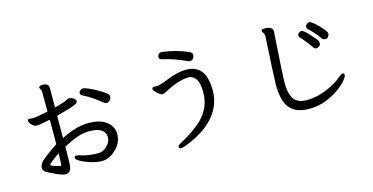

<svg xmlns="http://www.w3.org/2000/svg" viewBox="-81 -1158 3162 1628"><g transform="rotate(-15 1500.0 -343.5)"><path d="M319.8 -46.9Q326.7 -46.9 327.1 -155.8Q232.9 -88.9 232.9 -78.1Q232.9 -68.4 298.8 -51.8ZM834 -461.9Q818.8 -461.9 806.2 -472.2Q729 -538.1 647.9 -578.1Q631.8 -585.9 631.8 -599.1Q631.8 -608.9 636.2 -615.2Q652.3 -634.3 668 -633.8Q682.1 -633.8 723.6 -615.5Q765.1 -597.2 815.7 -566.2Q866.2 -535.2 871.1 -522Q874 -514.2 874 -503.9Q874 -491.7 862.1 -476.8Q850.1 -461.9 834 -461.9ZM338.9 32.2Q312 32.2 252 3.7Q191.9 -24.9 183.1 -30.8Q157.2 -49.8 157.2 -70.8Q157.2 -89.8 168.9 -108.9Q194.8 -147.9 328.1 -234.9Q329.1 -257.8 329.1 -341.8Q329.1 -426.8 328.1 -450.2Q237.3 -430.2 215.8 -430.2Q192.9 -430.2 179 -441.2Q165 -452.1 156 -465.6Q147 -479 147 -488.8Q147 -502 166 -502L194.8 -499Q222.7 -499 328.1 -522L327.1 -694.8Q327.1 -707 320.1 -718Q313 -729 313 -738.8Q319.8 -752 346.2 -752Q399.4 -752 398.9 -707V-539.1Q486.8 -561 514.2 -577.1Q522.9 -583 536.1 -583Q548.3 -583 562 -575.2Q589.8 -562 589.8 -544.9Q589.8 -527.8 564.9 -517.1Q522.9 -498 397.9 -465.8Q397.9 -313 397 -270Q518.1 -332 611.8 -336.9L636.2 -337.9Q740.2 -337.9 795.2 -293.9Q850.1 -250 850.1 -185.1Q850.1 -131.8 822 -90.3Q793.9 -48.8 754.4 -23.4Q714.8 2 669.9 3.9Q606 3.9 527.6 -27.6Q449.2 -59.1 449.2 -83Q449.2 -98.1 467.8 -98.1Q481.9 -98.1 504.9 -89.6Q527.8 -81.1 568.8 -75Q609.9 -68.8 646 -68.8L667 -69.8Q687 -71.8 710 -86.9Q732.9 -102.1 749.5 -125.5Q766.1 -148.9 766.1 -176.8Q766.1 -268.6 625 -269L602.1 -268.1Q522 -263.2 397 -193.8Q397 -27.8 390.1 -6.8Q375 32.2 338.9 32.2Z M1342.8 71.8Q1323.7 71.8 1324.2 56.2Q1324.2 43 1351.1 28.8Q1477.1 -38.1 1549.8 -108.9Q1646 -205.1 1646 -336.9Q1646 -441.9 1605 -473.1Q1581.1 -492.2 1559.1 -492.2Q1469.2 -492.2 1338.9 -420.9Q1318.8 -411.1 1309.1 -411.1Q1297.9 -411.1 1280.5 -424.1Q1263.2 -437 1250 -451.9Q1236.8 -466.8 1236.8 -475.1Q1236.8 -491.2 1256.8 -491.2L1279.8 -490.2Q1307.6 -490.2 1392.8 -525.1Q1478 -560.1 1555.2 -560.1Q1728 -560.1 1728 -331.1Q1728 -255.9 1696.8 -189Q1619.6 -24.9 1373 65.9Q1356.9 71.8 1342.8 71.8ZM1606.9 -622.1Q1601.1 -622.1 1594.2 -624Q1472.2 -680.2 1380.9 -698.2Q1355 -704.1 1355 -723.1Q1355 -728 1362.1 -743.4Q1369.1 -758.8 1394 -758.8Q1511.2 -744.6 1617.2 -699.2Q1647 -686 1647 -666Q1647 -654.8 1637 -638.4Q1627 -622.1 1606.9 -622.1Z M2668 -449.2Q2654.8 -449.2 2646 -463.1Q2637.2 -477.1 2606.7 -516.6Q2576.2 -556.2 2557.1 -573.2Q2549.3 -581.1 2549.1 -593Q2548.8 -605 2560.3 -615Q2571.8 -625 2583 -625Q2606 -625 2681.2 -535.2Q2696.3 -517.1 2702.1 -509.5Q2708 -502 2708 -484.9Q2708 -466.8 2693.6 -458Q2679.2 -449.2 2668 -449.2ZM2734.9 -519Q2721.7 -541 2684.8 -581.1Q2647.9 -621.1 2639.9 -627.4Q2631.8 -633.8 2631.8 -646Q2631.8 -657.2 2642.8 -668.2Q2653.8 -679.2 2667 -679.2Q2687 -679.2 2743.4 -621.6Q2799.8 -564 2799.8 -543.9Q2799.8 -534.2 2790.3 -519.5Q2780.8 -504.9 2762.9 -504.9Q2745.1 -504.9 2734.9 -519ZM2477.1 30.8Q2295.9 30.8 2266.1 -134.8Q2257.3 -180.7 2256.8 -232.9Q2259.8 -355 2277.8 -654.8Q2277.8 -680.7 2268.3 -691.9Q2258.8 -703.1 2258.8 -712.9Q2258.8 -726.1 2285.2 -726.1Q2359.4 -726.1 2358.9 -681.2L2356.9 -659.2Q2333 -301.3 2333 -234.9Q2333 -95.7 2400.9 -62Q2433.1 -45.9 2478 -45.9Q2585 -45.9 2703.1 -106Q2753.9 -131.8 2784.4 -158.4Q2814.9 -185.1 2827.1 -185.1Q2843.3 -185.1 2842.8 -169.9Q2842.8 -157.7 2825.2 -133.8Q2783.2 -77.6 2696.8 -28.8Q2596.2 30.8 2477.1 30.8Z"/></g></svg>

Font: LXGW WenKai Screen R
Style: Regular
Weight: 400
Designer: Fontworks Inc.
Version: Version 1.235;May 31, 2022